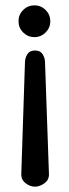

<svg xmlns="http://www.w3.org/2000/svg" viewBox="-20 -556 256 714"><path d="M110.8 138.2H110.4Q92.3 138.2 75.7 125.7Q59.1 113.3 59.1 92.8L72.8 -322.8Q72.8 -340.3 81.5 -354.2Q90.3 -368.2 110.4 -368.2Q129.9 -368.2 138.7 -354.2Q147.5 -340.3 147.5 -322.8L162.1 92.8Q162.1 113.3 145.3 125.5Q128.4 137.7 110.8 138.2ZM107.9 -418Q83.5 -418 66.2 -435.3Q48.8 -452.6 48.8 -477.1Q48.8 -501.5 66.2 -518.8Q83.5 -536.1 107.9 -536.1Q132.3 -536.1 149.7 -518.8Q167 -501.5 167 -477.1Q167 -452.6 149.7 -435.3Q132.3 -418 107.9 -418Z"/></svg>

Font: Manjari
Style: Bold
Weight: 700
Designer: Santhosh Thottingal <santhosh.thottingal@gmail.com>
Version: Version 2.000